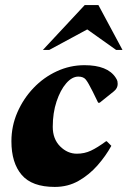

<svg xmlns="http://www.w3.org/2000/svg" viewBox="-20 -727 503 757"><path d="M196 10Q106 10 65.5 -37.5Q25 -85 25 -170Q25 -230 48.5 -284Q72 -338 112 -380Q152 -422 204 -446Q256 -470 313 -470Q404 -470 436 -421Q442 -412 443 -406.5Q444 -401 444 -396Q444 -379 429 -367L373 -322H367L345 -367Q328 -401 318.5 -413Q309 -425 289 -425Q264 -425 241 -398.5Q218 -372 203 -327Q188 -282 188 -227Q188 -179 217 -150Q246 -121 283 -121Q313 -121 338.5 -133Q364 -145 398 -170H401L419 -152Q397 -112 364.5 -75Q332 -38 290 -14Q248 10 196 10ZM149 -530 314 -707H368L463 -530H438L324 -611L174 -530Z"/></svg>

Font: Spectral ExtraBold
Style: Italic
Weight: 800
Italic angle: -10°
Designer: Jean-Baptiste Levee
Foundry: Production Type
Version: Version 2.001